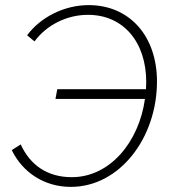

<svg xmlns="http://www.w3.org/2000/svg" viewBox="-20 -721 663 751"><path d="M204 -372 197 -334H547C524 -167 411 -28 261 -28C166 -28 99 -74 61 -156L26 -134C69 -45 155 10 257 10C449 10 594 -183 594 -402C594 -582 485 -701 327 -701C231 -701 139 -654 86 -583L115 -559C162 -623 241 -663 324 -663C463 -663 552 -556 552 -400L551 -372Z"/></svg>

Font: Fixel Text 20240404 ExtraLight
Style: Italic
Weight: 200
Width: 4
Italic angle: -10°
Designer: AlfaBravo + MacPaw
Foundry: Kyrylo Tkachov, Marchela Mozhyna, Serhii Makarenko, Maria Weinstein, Zakhar Kryvoshyya
Version: Version 1.211;Glyphs 3.2 (3225)